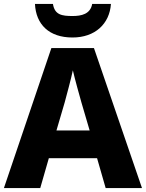

<svg xmlns="http://www.w3.org/2000/svg" viewBox="-20 -1029 747 983"><path d="M548 -1009H452C443 -957 397 -947 352 -947C296 -947 260 -953 251 -1009H159C164 -904 231 -837 351 -837C467 -837 541 -907 548 -1009ZM521 -66H707L461 -783H243L0 -66H186L230 -219H477ZM397 -504 439 -361H269L311 -504C320 -538 344 -625 353 -669C363 -625 387 -539 397 -504Z"/></svg>

Font: Noto Sans Malayalam UI ExtraBold
Style: Regular
Weight: 800
Designer: Jelle Bosma - Monotype Design Team
Foundry: Monotype Imaging Inc.
Version: Version 2.104